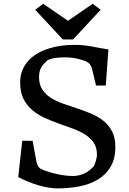

<svg xmlns="http://www.w3.org/2000/svg" viewBox="-20 -997 691 1028"><path d="M99.1 -243.7 154.8 -242.7 175.3 -130.4Q178.2 -119.6 181.2 -113Q184.1 -106.4 187.3 -102.5Q190.4 -98.6 193.4 -96.4Q196.3 -94.2 198.7 -92.8Q209.5 -87.4 228.5 -80.8Q247.6 -74.2 271 -68.4Q294.4 -62.5 319.8 -58.6Q345.2 -54.7 369.6 -54.7Q390.6 -54.7 407.7 -59.6Q424.8 -64.5 438.5 -71.8Q452.1 -79.1 462.6 -88.1Q473.1 -97.2 481.4 -105.5Q483.9 -109.9 486.8 -116.9Q489.7 -124 492.4 -132.6Q495.1 -141.1 497.1 -150.9Q499 -160.6 499 -169.9Q499 -208 481.4 -233.6Q463.9 -259.3 434.8 -277.3Q405.8 -295.4 368.9 -308.8Q332 -322.3 293.5 -335.9Q254.9 -349.6 218 -366.5Q181.2 -383.3 152.1 -408.2Q123 -433.1 105.5 -468.5Q87.9 -503.9 87.9 -555.7Q87.9 -591.8 99.6 -620.6Q111.3 -649.4 131.8 -671.9Q152.3 -694.3 179.9 -710.4Q207.5 -726.6 239.5 -736.8Q271.5 -747.1 306.2 -752Q340.8 -756.8 375.5 -756.8Q403.8 -756.8 425.8 -754.6Q447.8 -752.4 468.3 -748.8Q488.8 -745.1 510.7 -740.7Q532.7 -736.3 560.5 -732.4L546.4 -539.1H494.1L474.6 -620.6Q472.2 -631.8 469 -639.4Q465.8 -647 461.4 -652.6Q457 -658.2 451.7 -661.9Q446.3 -665.5 439.5 -668.9Q418.9 -677.2 390.4 -683.6Q361.8 -689.9 326.7 -689.9Q297.4 -689.9 273.2 -686.3Q249 -682.6 231.9 -672.9Q226.6 -666 219 -659.2Q211.4 -652.3 204.8 -642.6Q198.2 -632.8 193.6 -618.9Q189 -605 189 -584.5Q189 -544.4 206.5 -517.8Q224.1 -491.2 252.9 -472.9Q281.7 -454.6 318.4 -441.9Q355 -429.2 393.3 -416.5Q431.6 -403.8 468.3 -388.4Q504.9 -373 533.7 -350.1Q562.5 -327.1 580.1 -293.5Q597.7 -259.8 597.7 -210.4Q597.7 -147.9 572.8 -105.2Q547.9 -62.5 505.4 -36.6Q462.9 -10.7 407 0.5Q351.1 11.7 289.1 11.7Q264.2 11.7 236.6 6.8Q209 2 181.4 -6.3Q153.8 -14.6 127.4 -25.6Q101.1 -36.6 77.6 -48.8ZM168.5 -944.8 211.4 -976.6 343.8 -885.7 476.1 -976.6 519 -944.8 371.1 -785.6H316.4Z"/></svg>

Font: Donegal One
Style: Regular
Weight: 400
Designer: Gary Lonergan
Foundry: Sorkin Type Co.
Version: Version 1.004